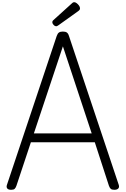

<svg xmlns="http://www.w3.org/2000/svg" viewBox="-20 -1706 1140 1740"><path d="M81 14Q55 14 45.5 1.5Q36 -11 43 -31L494 -1380Q502 -1403 514.5 -1411.5Q527 -1420 550 -1420Q573 -1420 585.5 -1411.5Q598 -1403 605 -1380L1056 -31Q1063 -11 1052.5 1.5Q1042 14 1016 14Q994 14 984 5.5Q974 -3 967 -23L839 -417H260L129 -23Q122 -3 112.5 5.5Q103 14 81 14ZM287 -497H811L550 -1286ZM491 -1468Q477 -1468 465.5 -1480.5Q454 -1493 454 -1504Q454 -1508 455.5 -1512.5Q457 -1517 463 -1523L631 -1675Q636 -1680 640.5 -1683Q645 -1686 654 -1686Q663 -1686 675 -1677Q687 -1668 696 -1655.5Q705 -1643 705 -1631Q705 -1624 702.5 -1619Q700 -1614 690 -1606L511 -1478Q504 -1474 499.5 -1471Q495 -1468 491 -1468Z"/></svg>

Font: Playwrite BE WAL
Style: Regular
Weight: 400
Designer: Veronika Burian, José Scaglione
Foundry: TypeTogether
Version: Version 1.002